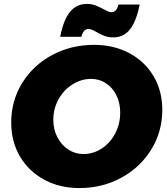

<svg xmlns="http://www.w3.org/2000/svg" viewBox="-20 -942 849 976"><path d="M556 -752Q531 -752 511 -759.5Q491 -767 469 -780Q443 -795 431 -795Q403 -795 394 -755H286Q302 -839 335 -880.5Q368 -922 421 -922Q445 -922 464 -915Q483 -908 507 -895Q518 -889 528 -884.5Q538 -880 545 -880Q560 -880 568.5 -889.5Q577 -899 582 -919H690Q673 -834 641 -793Q609 -752 556 -752ZM805 -384Q805 -273 749 -182Q693 -91 596.5 -38.5Q500 14 384 14Q283 14 204 -29Q125 -72 81 -147.5Q37 -223 37 -319Q37 -430 93 -520.5Q149 -611 245.5 -662.5Q342 -714 458 -714Q559 -714 638 -671.5Q717 -629 761 -554Q805 -479 805 -384ZM251 -333Q251 -284 271.5 -244.5Q292 -205 327 -182Q362 -159 404 -159Q454 -159 497 -187Q540 -215 565.5 -263.5Q591 -312 591 -370Q591 -418 572 -457Q553 -496 519 -518.5Q485 -541 443 -541Q394 -541 349.5 -513.5Q305 -486 278 -438Q251 -390 251 -333Z"/></svg>

Font: TypoPRO Montserrat Alternates
Style: Italic
Weight: 800
Italic angle: -11.3°
Designer: Julieta Ulanovsky
Foundry: Julieta Ulanovsky
Version: Version 6.001